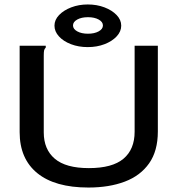

<svg xmlns="http://www.w3.org/2000/svg" viewBox="-20 -828 790 860"><path d="M376 12Q226 12 147 -52.5Q68 -117 68 -236V-623H185V-615Q179 -609 177.5 -602Q176 -595 176 -578V-235Q176 -159 225.5 -117Q275 -75 378 -75Q483 -75 533 -117Q583 -159 583 -238V-623H687V-239Q687 -152 648 -96.5Q609 -41 539 -14.5Q469 12 376 12ZM373 -617Q332 -617 298 -630Q264 -643 244 -665Q224 -687 224 -713Q224 -739 244.5 -760.5Q265 -782 299 -795Q333 -808 373 -808Q414 -808 448 -795Q482 -782 502.5 -760.5Q523 -739 523 -713Q523 -687 502.5 -665Q482 -643 448 -630Q414 -617 373 -617ZM374 -677Q403 -677 422 -687.5Q441 -698 441 -714Q441 -730 422 -740.5Q403 -751 374 -751Q345 -751 326 -740.5Q307 -730 307 -714Q307 -698 326 -687.5Q345 -677 374 -677Z"/></svg>

Font: Inconsolata ExtraExpanded SemiBold
Style: Regular
Weight: 600
Width: 8
Monospace: yes
Designer: Raph Levien, Cyreal, Brenton Simpson
Foundry: Raph Levien, Cyreal, Google
Version: Version 3.001; ttfautohint (v1.8.2.53-6de2)